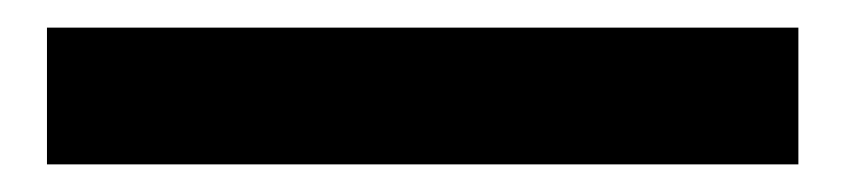

<svg xmlns="http://www.w3.org/2000/svg" viewBox="-20 44 612 139"><path d="M14 163H558V64H14Z"/></svg>

Font: Noto Sans JP Black
Style: Regular
Weight: 900
Designer: Ryoko NISHIZUKA 西塚涼子 (kana, bopomofo & ideographs); Paul D. Hunt (Latin, Greek & Cyrillic); Sandoll Communications 산돌커뮤니
Foundry: Adobe
Version: Version 2.002;hotconv 1.0.116;makeotfexe 2.5.65601